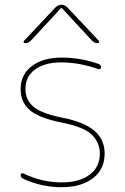

<svg xmlns="http://www.w3.org/2000/svg" viewBox="-20 -770 522 800"><path d="M236 -10Q311 -10 353.5 -42Q396 -74 396 -130Q396 -175 363.5 -208Q331 -241 234 -260Q144 -278 105 -310.5Q66 -343 66 -400Q66 -459 112.5 -494.5Q159 -530 236 -530Q316 -530 390 -504Q401 -500 401 -489Q401 -485 397.5 -483Q394 -481 390 -482Q310 -510 236 -510Q166 -510 126 -480.5Q86 -451 86 -400Q86 -355 118 -326.5Q150 -298 238 -280Q330 -262 373 -225.5Q416 -189 416 -130Q416 -65 367.5 -27.5Q319 10 236 10Q154 10 77 -25Q66 -30 66 -41Q66 -45 69 -47Q72 -49 76 -48Q155 -10 236 -10ZM85 -590Q81 -590 79 -593.5Q77 -597 80 -600L211 -739Q222 -750 236 -750Q250 -750 261 -739L392 -600Q394 -597 392.5 -593.5Q391 -590 387 -590Q374 -590 364 -600L238 -736H236H234L108 -600Q98 -590 85 -590Z"/></svg>

Font: Rounded Mplus 1c Thin
Style: Regular
Weight: 250
Version: Version 1.059.20150529